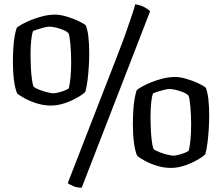

<svg xmlns="http://www.w3.org/2000/svg" viewBox="-20 -776 1033 893"><path d="M216 -285Q185 -285 153.5 -294.5Q122 -304 97 -317.5Q72 -331 60 -341Q50 -364 45 -402.5Q40 -441 40 -487Q40 -521 42 -552.5Q44 -584 48.5 -609Q53 -634 58 -647Q66 -654 84 -664Q102 -674 127 -684Q152 -694 180.5 -701Q209 -708 237 -708Q259 -708 288.5 -699.5Q318 -691 343.5 -679Q369 -667 379 -658Q387 -640 391 -606Q395 -572 395 -527Q395 -500 393 -466.5Q391 -433 387 -401.5Q383 -370 377 -349Q369 -340 352 -329.5Q335 -319 313 -308.5Q291 -298 265.5 -291.5Q240 -285 216 -285ZM228 -342Q235 -342 248.5 -345Q262 -348 277 -353.5Q292 -359 300 -365Q305 -385 308 -417Q311 -449 311 -486Q311 -530 307.5 -569Q304 -608 299 -621Q291 -630 274 -637Q257 -644 239.5 -648Q222 -652 210 -652Q201 -652 186.5 -648.5Q172 -645 158 -640.5Q144 -636 134 -632Q128 -618 125 -587.5Q122 -557 122 -520Q122 -494 123.5 -463Q125 -432 128.5 -407Q132 -382 136 -373Q144 -366 163 -358.5Q182 -351 201 -346.5Q220 -342 228 -342ZM360 97Q338 97 321.5 90Q305 83 295 76L524 -513Q547 -572 564 -619.5Q581 -667 592.5 -702Q604 -737 609 -756Q635 -752 653 -742Q671 -732 678 -723ZM774 5Q743 5 711.5 -4.5Q680 -14 655 -27.5Q630 -41 618 -51Q608 -74 603 -112.5Q598 -151 598 -197Q598 -231 600 -262.5Q602 -294 606.5 -319Q611 -344 616 -357Q624 -364 642 -374Q660 -384 685 -394Q710 -404 738.5 -411Q767 -418 795 -418Q817 -418 846.5 -409.5Q876 -401 901.5 -389Q927 -377 937 -368Q945 -350 949 -316Q953 -282 953 -237Q953 -210 951 -176.5Q949 -143 945 -111.5Q941 -80 935 -59Q927 -50 910 -39.5Q893 -29 871 -18.5Q849 -8 823.5 -1.5Q798 5 774 5ZM786 -52Q793 -52 806.5 -55Q820 -58 835 -63.5Q850 -69 858 -75Q863 -95 866 -127Q869 -159 869 -196Q869 -240 865.5 -279Q862 -318 857 -331Q849 -340 832 -347Q815 -354 797.5 -358Q780 -362 768 -362Q759 -362 744.5 -358.5Q730 -355 716 -350.5Q702 -346 692 -342Q686 -328 683 -297.5Q680 -267 680 -230Q680 -204 681.5 -173Q683 -142 686.5 -117Q690 -92 694 -83Q702 -76 721 -68.5Q740 -61 759 -56.5Q778 -52 786 -52Z"/></svg>

Font: Texturina 12pt Medium
Style: Regular
Weight: 500
Designer: Guillermo Torres Carreño
Foundry: Omnibus-Type
Version: Version 1.002